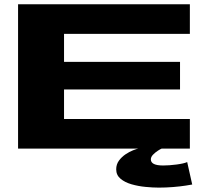

<svg xmlns="http://www.w3.org/2000/svg" viewBox="-20 -695 992 898"><path d="M64.5 0V-675H868V-536.5H279.5V-405.5H822V-276.5H279.5V-138.5H868V0ZM723 182.5Q695 182.5 661 179.2Q627 176 595.5 167Q564 158 543.8 141Q523.5 124 523.5 97Q523.5 73.5 536.5 56Q549.5 38.5 567.5 26.5Q585.5 14.5 602.2 8Q619 1.5 626.5 0H736Q730.5 2 718.5 9.8Q706.5 17.5 696 28.2Q685.5 39 685.5 50.5Q685.5 79 743 79Q771 79 805.5 74.5Q840 70 855.5 63L879 168Q872.5 169.5 847.8 173.2Q823 177 789.5 179.8Q756 182.5 723 182.5Z"/></svg>

Font: Anybody UltraExpanded Regular
Style: Bold
Weight: 700
Width: 9
Designer: Tyler Finck
Foundry: Etcetera Type Company
Version: Version 1.010; ttfautohint (v1.8.3) -l 8 -r 50 -G 200 -x 14 